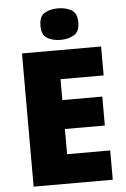

<svg xmlns="http://www.w3.org/2000/svg" viewBox="-61 -981 672 1025"><g transform="rotate(-5 274.5 -468.5)"><path d="M501 0H77V-714H501V-559H270V-447H484V-292H270V-157H501ZM289 -937Q330 -937 360.5 -920Q391 -903 391 -852Q391 -803 360.5 -785.5Q330 -768 289 -768Q247 -768 217.5 -785.5Q188 -803 188 -852Q188 -903 217.5 -920Q247 -937 289 -937Z"/></g></svg>

Font: Noto Sans Lao Black
Style: Regular
Weight: 900
Designer: Monotype Design Team
Foundry: Monotype Imaging Inc.
Version: Version 2.003; ttfautohint (v1.8.4.7-5d5b)